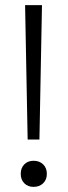

<svg xmlns="http://www.w3.org/2000/svg" viewBox="-20 -720 264 750"><path d="M78 -700H144L134 -175H88ZM61 -41Q61 -64 75 -78Q89 -92 111 -92Q134 -92 148.5 -78Q163 -64 163 -41Q163 -18 148.5 -4Q134 10 111 10Q89 10 75 -4Q61 -18 61 -41Z"/></svg>

Font: Sarabun ExtraLight
Style: Regular
Weight: 275
Designer: Suppakit Chalermlarp | Katatrad Co.,Ltd.
Foundry: Cadson Demak Co.,Ltd.
Version: Version 1.000; ttfautohint (v1.6)